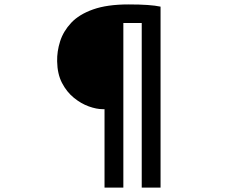

<svg xmlns="http://www.w3.org/2000/svg" viewBox="-20 -791 1040 867"><path d="M444 -298Q416 -298 381 -310.5Q346 -323 313.5 -349.5Q281 -376 260 -416.5Q239 -457 238 -514Q237 -559 251.5 -604.5Q266 -650 301.5 -688Q337 -726 400.5 -748.5Q464 -771 560 -771Q611 -771 646.5 -768.5Q682 -766 705 -761V56H620V-687H537V56H452V-298Z"/></svg>

Font: Noto Sans KR SemiBold
Style: Regular
Weight: 600
Designer: Ryoko NISHIZUKA  (kana, bopomofo & ideographs); Paul D. Hunt (Latin, Greek & Cyrillic); Sandoll Communications , Soo-you
Foundry: Adobe
Version: Version 2.004-H2;hotconv 1.0.118;makeotfexe 2.5.65603